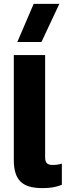

<svg xmlns="http://www.w3.org/2000/svg" viewBox="-20 -957 348 987"><path d="M69 -741 153 -937H285L193 -741ZM197 10Q119 10 85 -24Q51 -58 51 -133V-674H212V-149Q212 -126 221.5 -117.5Q231 -109 250 -109Q277 -109 298 -116V-7Q275 2 252.5 6Q230 10 197 10Z"/></svg>

Font: Kanit SemiBold
Style: Regular
Weight: 600
Designer: Katatrad Team
Foundry: CadsonDemak
Version: Version 2.000; ttfautohint (v1.8.3)